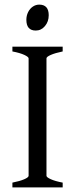

<svg xmlns="http://www.w3.org/2000/svg" viewBox="-20 -819 338 839"><path d="M34.2 -21Q66.4 -27.3 85.7 -35.6Q105 -43.9 105 -50.8V-564Q105 -570.3 86.2 -579.1Q67.4 -587.9 34.2 -594.2V-615.2H253.9V-594.2Q221.2 -587.4 202.1 -579.1Q183.1 -570.8 183.1 -564V-50.8Q183.1 -44.4 201.9 -35.9Q220.7 -27.3 253.9 -21V0H34.2ZM95.2 -732.4Q95.2 -750.5 102.8 -765.9Q110.4 -781.2 123.3 -790Q136.2 -798.8 151.4 -798.8Q192.9 -798.8 192.9 -752.4Q192.9 -724.6 176.5 -705.1Q160.2 -685.5 136.2 -685.5Q95.2 -685.5 95.2 -732.4Z"/></svg>

Font: David Libre
Style: Regular
Weight: 400
Version: Version 1.000